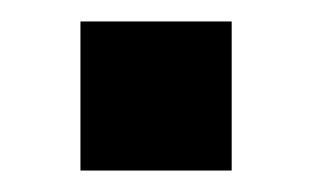

<svg xmlns="http://www.w3.org/2000/svg" viewBox="-20 -365 291 179"><path d="M55 -206V-345H196V-206Z"/></svg>

Font: MulishBold
Style: Bold
Weight: 700
Designer: Vernon Adams
Foundry: Vernon Adams
Version: Version 3.602; ttfautohint (v1.8.3)